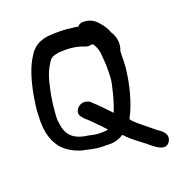

<svg xmlns="http://www.w3.org/2000/svg" viewBox="-132 -787 935 976"><g transform="rotate(-20 336.0 -299.5)"><path d="M45 -265C45 -203 60 -159 88 -121C114 -90 147 -72 186 -58C221 -52 255 -39 302 -39H321C358 -35 390 -46 413 -61C431 -40 456 -20 478 -3C500 13 519 29 539 45C548 51 598 96 624 50C645 10 598 -16 591 -21C573 -34 555 -51 533 -68C527 -73 471 -117 475 -125C512 -193 537 -290 546 -378V-382C548 -401 548 -421 548 -440C548 -443 549 -448 549 -455V-464C564 -498 558 -541 538 -569C531 -588 520 -608 505 -625C491 -642 469 -667 429 -668C416 -671 399 -666 390 -654C388 -654 380 -658 366 -658C346 -661 318 -664 293 -664H285C273 -664 263 -664 251 -663C193 -663 151 -638 130 -604C90 -547 70 -472 56 -393C52 -364 46 -335 46 -299C45 -289 45 -276 45 -265ZM131 -227C125 -252 131 -282 133 -314C133 -314 134 -318 134 -324C137 -341 139 -355 141 -371C151 -422 161 -472 182 -510L197 -536C211 -555 217 -558 253 -565C265 -565 280 -566 291 -566C329 -566 364 -558 387 -548C400 -542 414 -543 423 -546C428 -544 427 -545 431 -544C442 -526 446 -518 452 -491C454 -473 455 -445 457 -423V-390C457 -381 456 -371 456 -359V-357C455 -336 450 -315 442 -283C435 -252 423 -214 410 -181C397 -194 380 -213 368 -225C362 -231 354 -238 350 -243C340 -254 331 -259 325 -267C320 -270 316 -279 297 -282C260 -293 217 -246 253 -214L256 -209C262 -204 264 -200 274 -193C289 -179 305 -161 326 -141C334 -132 343 -122 353 -112C349 -110 346 -109 342 -109C328 -108 317 -107 306 -108H305C286 -108 268 -112 254 -116C177 -125 138 -156 131 -227Z"/></g></svg>

Font: Scribbler
Style: Blk
Weight: 900
Designer: Mew Too
Foundry: Cannot Into Space Fonts
Version: Version 1.001